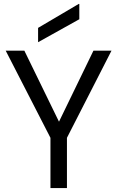

<svg xmlns="http://www.w3.org/2000/svg" viewBox="-20 -958 597 978"><path d="M237 0V-256L9 -700H104L283 -333H278L456 -700H548L321 -256V0ZM174 -743V-816L381 -938H384V-860Z"/></svg>

Font: DM Sans 9pt 36pt
Style: Regular
Weight: 400
Version: Version 4.004;gftools[0.9.30]